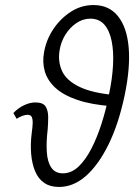

<svg xmlns="http://www.w3.org/2000/svg" viewBox="-20 -731 546 761"><path d="M106 -206Q109 -227 109.5 -242.5Q110 -258 106 -267Q102 -276 89 -276Q80 -276 68 -271.5Q56 -267 46 -260L33 -283Q52 -303 75.5 -314Q99 -325 120 -325Q151 -325 161 -308.5Q171 -292 171 -267Q171 -242 169 -218Q163 -168 165.5 -128.5Q168 -89 183.5 -66.5Q199 -44 229 -44Q263 -44 291 -70.5Q319 -97 342 -141.5Q365 -186 383 -242.5Q401 -299 412 -357Q425 -418 428 -472.5Q431 -527 422.5 -568.5Q414 -610 393.5 -633.5Q373 -657 338 -657Q308 -657 282 -639Q256 -621 238.5 -592.5Q221 -564 216 -530Q209 -487 226 -449.5Q243 -412 294.5 -387Q346 -362 438 -354L425 -310Q342 -316 286.5 -335Q231 -354 199.5 -383Q168 -412 157.5 -448.5Q147 -485 155 -526Q164 -575 192 -616.5Q220 -658 261 -684.5Q302 -711 351 -711Q412 -711 447.5 -667Q483 -623 490 -543Q497 -463 474 -353Q450 -239 410 -158Q370 -77 320.5 -33.5Q271 10 214 10Q179 10 155.5 -6Q132 -22 119.5 -51.5Q107 -81 103.5 -120.5Q100 -160 106 -206Z"/></svg>

Font: Ysabeau Office
Style: Italic
Weight: 400
Italic angle: -12°
Designer: Christian Thalmann (Catharsis Fonts)
Version: Version 2.001;gftools[0.9.30]; featfreeze: tnum,lnum,ss02